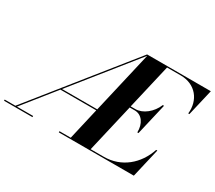

<svg xmlns="http://www.w3.org/2000/svg" viewBox="-171 -1020 1445 1290"><g transform="rotate(30 551.0 -375.0)"><path d="M-35 -9V0H185.5V-9H60L256 -254H534L477.5 -9H390V0H972L1024.5 -225H1015.5C973.5 -98 870 -9 733.5 -9H632L719 -383H758C814.5 -383 849 -330.5 847 -263.5H856L913 -508H903.5C876.5 -441 814.5 -392.5 758 -392.5H721L802 -741H907.5C1024.5 -741 1092 -652 1079.5 -545H1088.5L1136.5 -750H642L48 -9ZM263.5 -263 647.5 -742.5 536.5 -263Z"/></g></svg>

Font: Bodoni* 24pt
Style: Bold Italic
Weight: 700
Italic angle: -13°
Version: Version 2.3